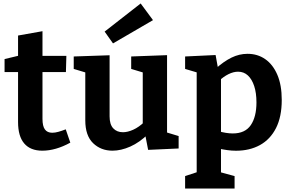

<svg xmlns="http://www.w3.org/2000/svg" viewBox="-20 -856 1674 1106"><path d="M223.7 12Q155.3 12 119.7 -29.5Q84 -71 84 -153V-459.3L102.3 -441H6.3V-515.7L104.3 -539.3L84 -515V-651.3L224.7 -676.3V-515L209.7 -534H362.3L359.7 -441H209.7L224.7 -459.3V-172Q224.7 -129.3 238.7 -110.3Q252.7 -91.3 281 -91.3Q297 -91.3 316.3 -96.7Q335.7 -102 358.7 -111L385 -34.3Q300.7 12 223.7 12Z M628 12Q561.3 12 516.3 -31.3Q471.3 -74.7 471.3 -162.7V-455L484.3 -435L404.7 -459V-530.7L611.3 -537.7V-185.7Q611.3 -139.3 632.3 -116.8Q653.3 -94.3 688.3 -94.3Q715.3 -94.3 747.5 -108.8Q779.7 -123.3 811.7 -153.7L802.3 -128.7V-458L815.3 -435L735.7 -459V-530.7L942.3 -538.3V-74.3L925.3 -97.7L1009 -72.3V-0.7L833.3 7.3L814.3 -90.7L833.7 -84.3Q784.3 -35.7 730.7 -11.8Q677 12 628 12ZM631 -606 582.7 -674 790.3 -836 861.3 -740Z M1046.3 230V158.3L1131.3 130.3L1113 153.7V-453L1129.3 -434.3L1046.3 -459V-530.7L1222 -539L1237.7 -451.7L1222.3 -460.3Q1269 -502.3 1313.7 -524.2Q1358.3 -546 1406 -546Q1463.7 -546 1507.8 -515.3Q1552 -484.7 1577.5 -425.5Q1603 -366.3 1603 -280.3Q1603 -183.3 1570 -118.3Q1537 -53.3 1477.7 -20.5Q1418.3 12.3 1339.3 12.3Q1315 12.3 1289.2 8.7Q1263.3 5 1235.3 -1L1253 -17V153.7L1238.3 133L1331.3 158.3V230ZM1321 -87.3Q1392 -87.3 1424.7 -135.3Q1457.3 -183.3 1457.3 -266Q1457.3 -320.7 1444.3 -360.2Q1431.3 -399.7 1408 -421.3Q1384.7 -443 1351.3 -443Q1325 -443 1296.2 -428.8Q1267.3 -414.7 1236.3 -385.7L1253 -422.7V-74L1236 -101Q1283.3 -87.3 1321 -87.3Z"/></svg>

Font: Bitter Thin
Style: Regular
Weight: 100
Designer: Sol Matas, and Bitter project Authors
Foundry: Sol Matas
Version: Version 2.002